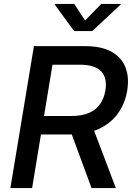

<svg xmlns="http://www.w3.org/2000/svg" viewBox="-20 -964 686 984"><path d="M33.2 0 153.8 -727.5H416.5Q500.5 -727.5 552 -698.5Q603.5 -669.4 623.3 -617.9Q643.1 -566.4 631.8 -499Q620.6 -432.1 583.5 -381.3Q546.4 -330.6 485.1 -302.7Q423.8 -274.9 340.3 -274.9H142.6L158.2 -369.6H347.2Q399.9 -369.6 436 -385.3Q472.2 -400.9 492.7 -430.2Q513.2 -459.5 520 -499.5Q530.8 -563.5 498.8 -597.9Q466.8 -632.3 390.1 -632.3H249L144.5 0ZM449.2 0 328.1 -328.6H449.2L573.7 0ZM360.4 -943.8 416 -858.9 499 -943.8H598.6L598.1 -940.4L452.6 -804.7H359.9L260.7 -940.4L261.2 -943.8Z"/></svg>

Font: Inter 17pt Medium
Style: Italic
Weight: 500
Italic angle: -9.3988°
Version: Version 4.001;git-66647c0bb